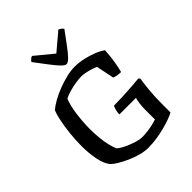

<svg xmlns="http://www.w3.org/2000/svg" viewBox="-263 -1115 1262 1262"><g transform="rotate(-45 368.5 -484.0)"><path d="M368 0Q337 0 298.5 -10.5Q260 -21 223.5 -37.5Q187 -54 158.5 -71.5Q130 -89 118 -102Q92 -132 80 -191.5Q68 -251 68 -318Q68 -378 74.5 -436Q81 -494 91 -540.5Q101 -587 111 -610Q134 -629 168.5 -648.5Q203 -668 244.5 -684Q286 -700 327.5 -710Q369 -720 405 -720Q443 -720 484 -711Q525 -702 562 -687.5Q599 -673 623 -655Q619 -594 611 -548Q603 -502 596 -479Q571 -480 555.5 -483.5Q540 -487 534 -490L508 -615Q496 -621 474 -628Q452 -635 429.5 -639.5Q407 -644 391 -644Q369 -644 337 -639Q305 -634 274 -625Q243 -616 223 -605Q214 -584 207 -555.5Q200 -527 195.5 -494Q191 -461 188.5 -427Q186 -393 186 -361Q186 -317 190 -276Q194 -235 202 -201.5Q210 -168 220 -146Q230 -136 250.5 -124.5Q271 -113 297 -102.5Q323 -92 347.5 -85Q372 -78 390 -78Q418 -78 444.5 -81.5Q471 -85 494 -90.5Q517 -96 533 -101V-194Q533 -224 537 -250.5Q541 -277 545 -290H391Q391 -309 396.5 -328.5Q402 -348 407 -356Q446 -356 489.5 -358Q533 -360 574 -363Q615 -366 645 -369L655 -359Q650 -330 644 -270.5Q638 -211 638 -142V-62Q623 -53 594.5 -42.5Q566 -32 528.5 -22Q491 -12 450 -6Q409 0 368 0ZM380 -769Q366 -769 344 -792Q322 -815 292.5 -854Q263 -893 226 -942Q230 -950 239 -958Q248 -966 257 -968L381 -866L502 -968Q511 -965 520 -958Q529 -951 533 -943Q495 -892 466 -852.5Q437 -813 415.5 -791Q394 -769 380 -769Z"/></g></svg>

Font: Texturina 12pt Medium
Style: Regular
Weight: 500
Designer: Guillermo Torres Carreño
Foundry: Omnibus-Type
Version: Version 1.002